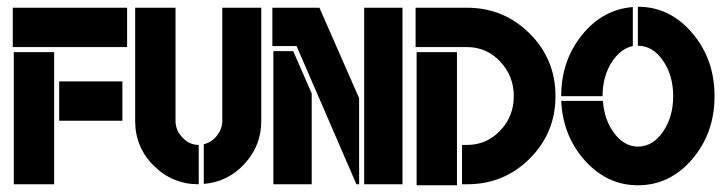

<svg xmlns="http://www.w3.org/2000/svg" viewBox="-20 -548 2154 571"><path d="M21 0V-393H141V0ZM156 -306H344V-189H156ZM18 -525H358V-408H18Z M571 0Q493 0 437.5 -55Q382 -110 382 -188V-525H502V-188Q502 -161 522.5 -139Q543 -117 571 -117ZM586 -1V-119Q610 -125 625.5 -145Q641 -165 641 -188V-525H757V-188Q757 -115 707.5 -61Q658 -7 586 -1Z M1063 0V-525H1177V0ZM793 -396H852L907 -270V0H793ZM1048 -256V0H1040L862 -411H790V-525H930Z M1219 3V-393H1339V3ZM1354 -117H1369Q1427 -117 1467.5 -159.5Q1508 -202 1508 -262Q1508 -322 1467.5 -365Q1427 -408 1369 -408H1216V-525H1369Q1478 -525 1555 -448.5Q1632 -372 1632 -262Q1632 -153 1555.5 -76.5Q1479 0 1369 0H1354Z M1862 -527V-411Q1824 -403 1798 -361Q1772 -319 1772 -262H1649Q1649 -367 1710.5 -443.5Q1772 -520 1862 -527ZM1877 -412V-528Q1972 -528 2038.5 -450Q2105 -372 2105 -262Q2105 -152 2038.5 -74.5Q1972 3 1877 3Q1786 3 1720 -70Q1654 -143 1649 -248H1773Q1777 -191 1807 -151.5Q1837 -112 1877 -112Q1921 -112 1951.5 -156Q1982 -200 1982 -262Q1982 -324 1951.5 -368Q1921 -412 1877 -412Z"/></svg>

Font: BroshK
Style: Medium
Weight: 500
Designer: gluk
Foundry: gluk
Version: Version 0.60